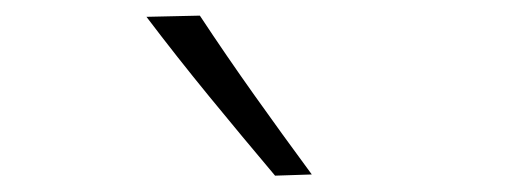

<svg xmlns="http://www.w3.org/2000/svg" viewBox="-20 -820 656 242"><path d="M326.7 -598.6Q284.7 -648.4 243.9 -698.2Q203.1 -748 164.6 -798.8L231.9 -800.3Q265.1 -750 300.5 -700.2Q335.9 -650.4 373 -600.1Z"/></svg>

Font: Pinar-DS2-FD Light
Style: Regular
Weight: 300
Designer: Amin Abedi
Version: Version 2.000